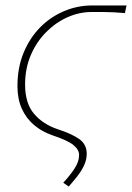

<svg xmlns="http://www.w3.org/2000/svg" viewBox="-20 -498 484 704"><path d="M232 186 212 172Q236 146 253 120.5Q270 95 270 70Q270 51 249.5 34Q229 17 172 -2Q134 -15 105 -39.5Q76 -64 60 -99.5Q44 -135 44 -182Q44 -250 66.5 -304.5Q89 -359 127 -397.5Q165 -436 214.5 -457Q264 -478 318 -478H444L438 -450Q415 -452 396 -453Q377 -454 358 -454Q339 -454 316 -454Q271 -454 228 -435Q185 -416 149.5 -380.5Q114 -345 93 -296Q72 -247 72 -188Q72 -119 105 -80.5Q138 -42 192 -24Q242 -8 270 11.5Q298 31 298 66Q298 88 288 109Q278 130 262.5 149.5Q247 169 232 186Z"/></svg>

Font: Source Sans 3 VF
Style: Italic
Weight: 200
Italic angle: -11°
Designer: Paul D. Hunt
Foundry: Adobe Systems Incorporated
Version: Version 3.042;hotconv 1.0.118;makeotfexe 2.5.65603